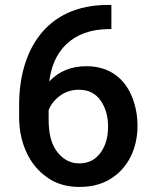

<svg xmlns="http://www.w3.org/2000/svg" viewBox="-20 -735 608 765"><path d="M409.2 -715.3C162.1 -715.3 56.2 -532.7 56.2 -316.9V-268.1C56.2 -218.3 65.4 -172.4 84.5 -130.4C103.5 -87.9 130.9 -54.2 167 -28.8C202.6 -2.9 246.1 9.8 296.9 9.8C345.2 9.8 386.2 -1 420.9 -22.5C489.7 -65.4 527.8 -142.1 527.8 -233.4C527.8 -274.9 520.5 -313.5 505.9 -349.6C476.6 -421.9 416.5 -471.2 324.7 -471.2C263.2 -471.2 213.9 -450.7 176.3 -410.2C189.9 -528.3 264.6 -619.1 415.5 -619.1H423.8V-715.3ZM173.8 -296.4C182.6 -318.8 197.8 -337.9 219.7 -354C241.2 -369.6 266.1 -377.4 294.4 -377.4C332 -377.4 360.8 -363.3 380.9 -334.5C400.9 -305.7 410.6 -271 410.6 -230.5C410.6 -188 400.4 -153.3 379.9 -125.5C359.4 -97.7 331.1 -84 295.4 -84C261.7 -84 232.9 -98.6 209.5 -127.9C185.5 -157.2 173.8 -200.2 173.8 -257.3Z"/></svg>

Font: Vazirmatn Medium
Style: Regular
Weight: 500
Designer: Saber Rastikerdar
Foundry: Saber Rastikerdar
Version: Version 33.003